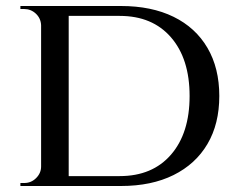

<svg xmlns="http://www.w3.org/2000/svg" viewBox="-20 -620 796 640"><path d="M383 -600Q485 -600 558.5 -564Q632 -528 671.5 -460.5Q711 -393 711 -300Q711 -207 671.5 -140Q632 -73 558.5 -36.5Q485 0 383 0H167L165 -33Q237 -33 284 -33Q331 -33 355 -33Q379 -33 379 -33Q488 -33 550 -104.5Q612 -176 612 -300Q612 -424 550 -495.5Q488 -567 379 -567Q379 -567 354.5 -567Q330 -567 280 -567Q230 -567 155 -567V-600ZM209 -600V0H117V-600ZM120 -65V0H48V-10Q48 -10 54 -10Q60 -10 61 -10Q84 -10 100.5 -26.5Q117 -43 117 -65ZM119 -536H117Q116 -559 99.5 -574.5Q83 -590 60 -590Q60 -590 54 -590Q48 -590 48 -590V-600H119Z"/></svg>

Font: Cinzel Eorzea
Style: Regular
Weight: 500
Designer: Natanael Gama
Version: Version 2.000